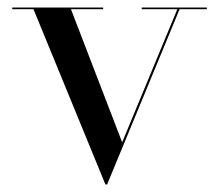

<svg xmlns="http://www.w3.org/2000/svg" viewBox="-20 -480 592 510"><path d="M304.5 -102 168.5 -455.5H254V-460H12.5V-455.5H69L260 10H264.5L457 -455.5H529.5V-460H356.5V-455.5H451Z"/></svg>

Font: Bodoni* 36pt
Style: Regular
Weight: 400
Version: Version 2.3